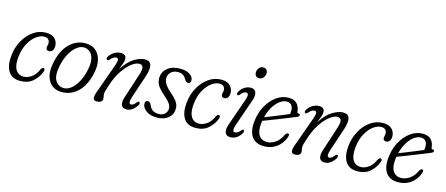

<svg xmlns="http://www.w3.org/2000/svg" viewBox="-45 -1115 3740 1609"><g transform="rotate(15 1825.5 -310.5)"><path d="M249.5 -403Q216 -403 180.8 -377.2Q145.5 -351.5 118.5 -303.2Q91.5 -255 83.5 -187.5Q74.5 -113.5 96.8 -73.8Q119 -34 167.5 -34Q198.5 -34 232.2 -56Q266 -78 289 -130Q299.5 -147.5 310 -147.5Q317.5 -147.5 321.2 -139.5Q325 -131.5 317.5 -112.5Q298.5 -65.5 257.2 -28.8Q216 8 148 8Q76.5 8 45.2 -41.8Q14 -91.5 23 -178Q30 -248.5 62.2 -308Q94.5 -367.5 145 -403.2Q195.5 -439 256.5 -439Q307 -439 332.5 -412.8Q358 -386.5 358 -349.5Q358 -323.5 346.5 -309.5Q335 -295.5 318 -295.5Q291.5 -295.5 291.5 -320Q291.5 -330 294.2 -338.5Q297 -347 297 -358.5Q297 -379 284.5 -391Q272 -403 249.5 -403Z M600.5 -438.5Q653 -438.5 686.8 -410Q720.5 -381.5 732.8 -332.8Q745 -284 732.5 -223Q710.5 -110.5 650.5 -51.2Q590.5 8 508.5 8Q433 8 395.5 -50.5Q358 -109 377.5 -207.5Q397 -313 455.8 -375.8Q514.5 -438.5 600.5 -438.5ZM517.5 -28.5Q549 -28.5 580 -53Q611 -77.5 635.8 -122.5Q660.5 -167.5 673.5 -229Q686.5 -288 677.5 -326.2Q668.5 -364.5 645.2 -383.2Q622 -402 593 -402Q562 -402 530.5 -377Q499 -352 474 -307Q449 -262 436.5 -201.5Q417.5 -111.5 444 -70Q470.5 -28.5 517.5 -28.5Z M808 -350.5Q800.5 -352.5 800.2 -361.5Q800 -370.5 806.5 -380Q824 -407 850.8 -422.2Q877.5 -437.5 906 -437.5Q952.5 -437.5 952.5 -394.5Q952.5 -380.5 946 -361.2Q939.5 -342 924 -302.5Q971.5 -375.5 1022.5 -406.5Q1073.5 -437.5 1112.5 -437.5Q1159.5 -437.5 1168.5 -402.2Q1177.5 -367 1156.5 -304.5L1091 -108Q1068.5 -41.5 1097 -41.5Q1106 -41.5 1116.5 -48Q1127 -54.5 1142.5 -74Q1151.5 -84.5 1158 -80.5Q1164 -78.5 1165.2 -71Q1166.5 -63.5 1160.5 -52.5Q1121 8 1069 8Q1034.5 8 1025.2 -17.8Q1016 -43.5 1031 -89L1100 -301.5Q1116 -350.5 1109 -370Q1102 -389.5 1077.5 -389.5Q1048.5 -389.5 1011.5 -361.5Q974.5 -333.5 938.8 -280.8Q903 -228 878.5 -154Q864.5 -112.5 860.2 -96.2Q856 -80 856 -70.5Q856 -57.5 858.8 -47.8Q861.5 -38 861.5 -26Q861.5 -10 848 -1Q834.5 8 812 8Q787 8 782.5 -11Q778 -30 795 -75.5L883.5 -322Q896.5 -357.5 895.2 -373.8Q894 -390 878 -390Q853.5 -390 827.5 -359Q817 -346.5 808 -350.5Z M1341 -25Q1376 -25 1395 -44.8Q1414 -64.5 1414 -90Q1414 -110 1401 -131Q1388 -152 1347.5 -187.5Q1299.5 -229 1283.5 -257Q1267.5 -285 1268 -320.5Q1269.5 -371 1309.5 -404.8Q1349.5 -438.5 1417 -438.5Q1474 -438.5 1504.2 -417.2Q1534.5 -396 1534.5 -369Q1534.5 -340 1512 -340Q1502.5 -340 1494.8 -346Q1487 -352 1478 -368Q1456.5 -406.5 1410 -406.5Q1371.5 -406.5 1348.5 -384.8Q1325.5 -363 1325.5 -332Q1325.5 -311 1338 -286.8Q1350.5 -262.5 1390.5 -227Q1425.5 -197.5 1443 -175.5Q1460.5 -153.5 1465.8 -135Q1471 -116.5 1469.5 -97Q1467.5 -52.5 1431.5 -22.2Q1395.5 8 1333 8Q1274 8 1239.2 -18.8Q1204.5 -45.5 1204.5 -77Q1204.5 -106 1228 -106Q1246 -106 1258 -79.5Q1269 -50 1290.8 -37.5Q1312.5 -25 1341 -25Z M1770.5 -403Q1737 -403 1701.8 -377.2Q1666.5 -351.5 1639.5 -303.2Q1612.5 -255 1604.5 -187.5Q1595.5 -113.5 1617.8 -73.8Q1640 -34 1688.5 -34Q1719.5 -34 1753.2 -56Q1787 -78 1810 -130Q1820.5 -147.5 1831 -147.5Q1838.5 -147.5 1842.2 -139.5Q1846 -131.5 1838.5 -112.5Q1819.5 -65.5 1778.2 -28.8Q1737 8 1669 8Q1597.5 8 1566.2 -41.8Q1535 -91.5 1544 -178Q1551 -248.5 1583.2 -308Q1615.5 -367.5 1666 -403.2Q1716.5 -439 1777.5 -439Q1828 -439 1853.5 -412.8Q1879 -386.5 1879 -349.5Q1879 -323.5 1867.5 -309.5Q1856 -295.5 1839 -295.5Q1812.5 -295.5 1812.5 -320Q1812.5 -330 1815.2 -338.5Q1818 -347 1818 -358.5Q1818 -379 1805.5 -391Q1793 -403 1770.5 -403Z M2075.5 -532Q2059 -532 2048.8 -543Q2038.5 -554 2038.5 -572.5Q2038.5 -593 2052 -611Q2065.5 -629 2089.5 -629Q2106.5 -629 2117 -618Q2127.5 -607 2127.5 -588.5Q2127.5 -568.5 2113.8 -550.2Q2100 -532 2075.5 -532ZM1990 -103.5Q1968.5 -41.5 1998.5 -41.5Q2008 -41.5 2020.2 -48Q2032.5 -54.5 2046.5 -72Q2055.5 -83.5 2063.5 -80Q2069.5 -78 2070 -69.8Q2070.5 -61.5 2064 -50Q2047 -21 2022.2 -6.5Q1997.5 8 1970.5 8Q1936 8 1925.5 -19Q1915 -46 1932 -93.5L2013.5 -326Q2035.5 -388.5 2004.5 -388.5Q1993 -388.5 1982 -381.5Q1971 -374.5 1956 -356Q1947 -346 1939 -349.5Q1933 -351.5 1932.2 -359.8Q1931.5 -368 1938 -379Q1954 -406 1979.2 -421.8Q2004.5 -437.5 2032.5 -437.5Q2067 -437.5 2077.2 -410.5Q2087.5 -383.5 2071.5 -338Z M2440 -121.5Q2430.5 -89.5 2407.2 -59.8Q2384 -30 2347.5 -11Q2311 8 2262 8Q2189.5 8 2156.5 -40.2Q2123.5 -88.5 2132.5 -172Q2140 -247.5 2173.2 -308Q2206.5 -368.5 2255.5 -403.5Q2304.5 -438.5 2360.5 -438.5Q2409.5 -438.5 2433.5 -412Q2457.5 -385.5 2460.5 -344.5Q2462 -332.5 2470.5 -332.5Q2483 -334.5 2486.5 -324.5Q2490 -310 2466.5 -301Q2438.5 -289.5 2401.2 -274.5Q2364 -259.5 2325.2 -244.2Q2286.5 -229 2252.2 -215.8Q2218 -202.5 2195 -194Q2193.5 -184.5 2192.5 -175Q2184 -104 2208 -68.2Q2232 -32.5 2279 -32.5Q2311 -32.5 2347.8 -55.2Q2384.5 -78 2409 -131Q2421.5 -149.5 2432.5 -148Q2448 -146 2440 -121.5ZM2353 -403.5Q2323.5 -403.5 2293.8 -381.5Q2264 -359.5 2239.5 -319.8Q2215 -280 2202 -227Q2228 -237 2264 -251.5Q2300 -266 2337.8 -281.2Q2375.5 -296.5 2406.5 -310Q2408.5 -322 2408.5 -339.5Q2408.5 -369 2394.5 -386.2Q2380.5 -403.5 2353 -403.5Z M2527.5 -350.5Q2520 -352.5 2519.8 -361.5Q2519.5 -370.5 2526 -380Q2543.5 -407 2570.2 -422.2Q2597 -437.5 2625.5 -437.5Q2672 -437.5 2672 -394.5Q2672 -380.5 2665.5 -361.2Q2659 -342 2643.5 -302.5Q2691 -375.5 2742 -406.5Q2793 -437.5 2832 -437.5Q2879 -437.5 2888 -402.2Q2897 -367 2876 -304.5L2810.5 -108Q2788 -41.5 2816.5 -41.5Q2825.5 -41.5 2836 -48Q2846.5 -54.5 2862 -74Q2871 -84.5 2877.5 -80.5Q2883.5 -78.5 2884.8 -71Q2886 -63.5 2880 -52.5Q2840.5 8 2788.5 8Q2754 8 2744.8 -17.8Q2735.5 -43.5 2750.5 -89L2819.5 -301.5Q2835.5 -350.5 2828.5 -370Q2821.5 -389.5 2797 -389.5Q2768 -389.5 2731 -361.5Q2694 -333.5 2658.2 -280.8Q2622.5 -228 2598 -154Q2584 -112.5 2579.8 -96.2Q2575.5 -80 2575.5 -70.5Q2575.5 -57.5 2578.2 -47.8Q2581 -38 2581 -26Q2581 -10 2567.5 -1Q2554 8 2531.5 8Q2506.5 8 2502 -11Q2497.5 -30 2514.5 -75.5L2603 -322Q2616 -357.5 2614.8 -373.8Q2613.5 -390 2597.5 -390Q2573 -390 2547 -359Q2536.5 -346.5 2527.5 -350.5Z M3174 -403Q3140.5 -403 3105.2 -377.2Q3070 -351.5 3043 -303.2Q3016 -255 3008 -187.5Q2999 -113.5 3021.2 -73.8Q3043.5 -34 3092 -34Q3123 -34 3156.8 -56Q3190.5 -78 3213.5 -130Q3224 -147.5 3234.5 -147.5Q3242 -147.5 3245.8 -139.5Q3249.5 -131.5 3242 -112.5Q3223 -65.5 3181.8 -28.8Q3140.5 8 3072.5 8Q3001 8 2969.8 -41.8Q2938.5 -91.5 2947.5 -178Q2954.5 -248.5 2986.8 -308Q3019 -367.5 3069.5 -403.2Q3120 -439 3181 -439Q3231.5 -439 3257 -412.8Q3282.5 -386.5 3282.5 -349.5Q3282.5 -323.5 3271 -309.5Q3259.5 -295.5 3242.5 -295.5Q3216 -295.5 3216 -320Q3216 -330 3218.8 -338.5Q3221.5 -347 3221.5 -358.5Q3221.5 -379 3209 -391Q3196.5 -403 3174 -403Z M3604 -121.5Q3594.5 -89.5 3571.2 -59.8Q3548 -30 3511.5 -11Q3475 8 3426 8Q3353.5 8 3320.5 -40.2Q3287.5 -88.5 3296.5 -172Q3304 -247.5 3337.2 -308Q3370.5 -368.5 3419.5 -403.5Q3468.5 -438.5 3524.5 -438.5Q3573.5 -438.5 3597.5 -412Q3621.5 -385.5 3624.5 -344.5Q3626 -332.5 3634.5 -332.5Q3647 -334.5 3650.5 -324.5Q3654 -310 3630.5 -301Q3602.5 -289.5 3565.2 -274.5Q3528 -259.5 3489.2 -244.2Q3450.5 -229 3416.2 -215.8Q3382 -202.5 3359 -194Q3357.5 -184.5 3356.5 -175Q3348 -104 3372 -68.2Q3396 -32.5 3443 -32.5Q3475 -32.5 3511.8 -55.2Q3548.5 -78 3573 -131Q3585.5 -149.5 3596.5 -148Q3612 -146 3604 -121.5ZM3517 -403.5Q3487.5 -403.5 3457.8 -381.5Q3428 -359.5 3403.5 -319.8Q3379 -280 3366 -227Q3392 -237 3428 -251.5Q3464 -266 3501.8 -281.2Q3539.5 -296.5 3570.5 -310Q3572.5 -322 3572.5 -339.5Q3572.5 -369 3558.5 -386.2Q3544.5 -403.5 3517 -403.5Z"/></g></svg>

Font: Fraunces 144pt SuperSoft Light
Style: Italic
Weight: 300
Italic angle: -16°
Version: Version 1.000;[b76b70a41]